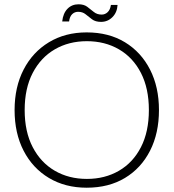

<svg xmlns="http://www.w3.org/2000/svg" viewBox="-20 -863 810 895"><path d="M384 12Q284 12 208 -33.5Q132 -79 90 -160.5Q48 -242 48 -350Q48 -457 90 -538.5Q132 -620 208 -666Q284 -712 384 -712Q487 -712 562.5 -666Q638 -620 679.5 -538.5Q721 -457 721 -350Q721 -242 679.5 -160.5Q638 -79 562.5 -33.5Q487 12 384 12ZM385 -29Q469 -29 534.5 -67Q600 -105 637 -177Q674 -249 674 -350Q674 -451 637 -523Q600 -595 534.5 -633Q469 -671 385 -671Q301 -671 235.5 -633Q170 -595 132.5 -523Q95 -451 95 -350Q95 -249 132.5 -177Q170 -105 235.5 -67Q301 -29 385 -29ZM451 -761Q425 -761 409 -773Q393 -785 379 -796.5Q365 -808 344 -808Q328 -808 316.5 -797Q305 -786 302 -763H270Q274 -801 294.5 -822Q315 -843 346 -843Q371 -843 386.5 -831.5Q402 -820 417 -807.5Q432 -795 454 -795Q470 -795 482 -806.5Q494 -818 497 -840H528Q526 -805 504 -783Q482 -761 451 -761Z"/></svg>

Font: DM Sans 18pt ExtraLight
Style: Regular
Weight: 250
Designer: Colophon Foundry, Jonny Pinhorn
Foundry: Colophon Foundry
Version: Version 4.004;gftools[0.9.30]